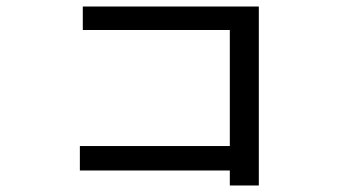

<svg xmlns="http://www.w3.org/2000/svg" viewBox="-20 -572 1040 589"><path d="M774 -3H685V-49H225V-124H685V-480H234V-552H774Z"/></svg>

Font: NanumGothicCoding
Style: Regular
Weight: 400
Monospace: yes
Designer: Kwon Bruce; Nicolas Noh; Sung-woo Choi; Go-un Cha; Soo-hyun Park;
Foundry: NHN Corporation
Version: Version 2.000;PS 1;hotconv 1.0.49;makeotf.lib2.0.14853